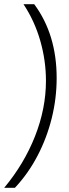

<svg xmlns="http://www.w3.org/2000/svg" viewBox="-24 -765 329 915"><path d="M-4 130Q91 16 143 -116Q195 -248 195 -380Q195 -476 168 -570.5Q141 -665 88 -745H139Q246 -601 246 -393Q246 -296 222.5 -201.5Q199 -107 154.5 -22Q110 63 47 130Z"/></svg>

Font: Plus Jakarta Sans ExtraLight
Style: Italic
Weight: 200
Italic angle: -8°
Designer: Gumpita Rahayu
Foundry: Tokotype
Version: Version 2.071; ttfautohint (v1.8.4.7-5d5b);gftools[0.9.29]